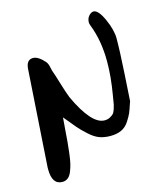

<svg xmlns="http://www.w3.org/2000/svg" viewBox="-100 -607 657 787"><g transform="rotate(-15 228.5 -213.0)"><path d="M307 -23Q281 -23 260.5 -30.5Q240 -38 217.5 -58.5Q195 -79 181.5 -94.5Q168 -110 138 -147Q136 -128 134 -97.5Q132 -67 130 -46Q128 -25 125 1Q122 27 118 44Q114 61 107.5 77Q101 93 91 100.5Q81 108 68 108Q24 108 24 43V36Q24 27 51 -374Q53 -414 82 -414Q104 -414 131 -383Q135 -378 137.5 -371Q140 -364 142 -354Q144 -344 146 -339Q149 -332 162.5 -287.5Q176 -243 185 -220Q245 -91 300 -91Q313 -91 322.5 -96Q332 -101 337.5 -106.5Q343 -112 347 -124Q351 -136 352.5 -143Q354 -150 356 -164Q358 -178 359 -182Q372 -257 372 -322Q372 -411 344 -482Q341 -491 341 -495Q341 -512 351 -523Q361 -534 371 -534Q391 -534 412.5 -486.5Q434 -439 434 -403Q434 -352 428 -254.5Q422 -157 421 -142Q421 -137 419 -135Q410 -107 404.5 -94Q399 -81 386 -61Q373 -41 353.5 -32Q334 -23 307 -23Z"/></g></svg>

Font: Because We Organize
Style: Regular
Weight: 400
Designer: Liz Wetzel, Aaron Williamson, Russ McMullin
Foundry: Red Hat
Version: Version 1.000